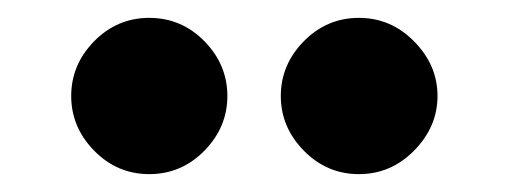

<svg xmlns="http://www.w3.org/2000/svg" viewBox="-20 -961 572 216"><path d="M321.8 -791.5Q295.9 -817.9 295.9 -853Q295.9 -888.2 321.8 -914.6Q347.7 -940.9 383.8 -940.9Q419.9 -940.9 446 -914.3Q472.2 -887.7 472.2 -853Q472.2 -818.4 446 -791.7Q419.9 -765.1 383.8 -765.1Q347.7 -765.1 321.8 -791.5ZM85.9 -791.5Q60.1 -817.9 60.1 -853Q60.1 -888.2 85.9 -914.6Q111.8 -940.9 147.9 -940.9Q184.1 -940.9 210 -914.6Q235.8 -888.2 235.8 -853Q235.8 -817.9 210 -791.5Q184.1 -765.1 147.9 -765.1Q111.8 -765.1 85.9 -791.5Z"/></svg>

Font: Copperplate CC
Style: Bold
Weight: 700
Designer: indestructible type*
Foundry: Cowboy Collective
Version: Version 1.000